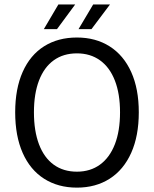

<svg xmlns="http://www.w3.org/2000/svg" viewBox="-20 -838 699 870"><path d="M328.6 -668Q413.6 -668 476.8 -627.9Q540 -587.9 574.5 -511.7Q608.9 -435.5 608.9 -329.1Q608.9 -222.2 574.5 -145.3Q540 -68.4 476.8 -28.1Q413.6 12.2 328.6 12.2Q243.2 12.2 179.9 -28.1Q116.7 -68.4 82.8 -145Q48.8 -221.7 48.8 -329.1Q48.8 -436 82.8 -512.2Q116.7 -588.4 179.7 -628.2Q242.7 -668 328.6 -668ZM328.6 -596.2Q267.1 -596.2 223.4 -564.7Q179.7 -533.2 156.7 -473.1Q133.8 -413.1 133.8 -329.1Q133.8 -244.6 156.7 -184.1Q179.7 -123.5 223.4 -91.8Q267.1 -60.1 328.6 -60.1Q389.2 -60.1 433.1 -92Q477.1 -124 500.5 -184.3Q523.9 -244.6 523.9 -329.1Q523.9 -413.1 500.5 -473.1Q477.1 -533.2 433.1 -564.7Q389.2 -596.2 328.6 -596.2ZM244.6 -817.9H320.8L238.3 -706.1H178.7ZM478.5 -817.9 394.5 -706.1H335.9L402.3 -817.9Z"/></svg>

Font: Varta
Style: Regular
Weight: 400
Designer: Joana Correia, Viktoriya Grabowska, Eben Sorkin
Foundry: Sorkin Type
Version: Version 1.002; ttfautohint (v1.3) -l 8 -r 24 -G 200 -x 12 -H